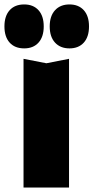

<svg xmlns="http://www.w3.org/2000/svg" viewBox="-50 -845 421 865"><path d="M59 -627Q17 -627 -6.5 -653Q-30 -679 -30 -726Q-30 -773 -6.5 -799Q17 -825 59 -825Q100 -825 123.5 -799Q147 -773 147 -726Q147 -679 123.5 -653Q100 -627 59 -627ZM263 -627Q222 -627 198 -653Q174 -679 174 -726Q174 -773 198 -799Q222 -825 263 -825Q304 -825 327.5 -799Q351 -773 351 -726Q351 -679 327.5 -653Q304 -627 263 -627ZM56 -580 159 -560 261 -580V0H56Z"/></svg>

Font: Unbounded
Style: Bold
Weight: 700
Designer: Luke Prowse, Jean-Baptiste Morizot, Fátima Lázaro, Florian Runge
Foundry: NaN
Version: Version 1.700